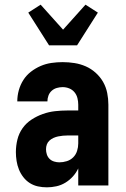

<svg xmlns="http://www.w3.org/2000/svg" viewBox="-20 -794 540 822"><path d="M181 8Q161 8 142.5 4Q124 0 108 -10Q92 -20 80 -35.5Q68 -51 61 -68.5Q54 -86 51 -105Q48 -124 48 -143Q48 -170 54.5 -196.5Q61 -223 76.5 -245Q92 -267 115 -282Q138 -297 163.5 -306Q189 -315 215.5 -318Q242 -321 269 -321H315V-346Q315 -360 311.5 -374Q308 -388 299 -399Q290 -410 276.5 -415.5Q263 -421 248 -421Q236 -421 223.5 -417.5Q211 -414 201.5 -405.5Q192 -397 187.5 -385Q183 -373 183 -360H54Q54 -384 60.5 -407.5Q67 -431 80 -451.5Q93 -472 112.5 -487Q132 -502 154 -511.5Q176 -521 200 -524.5Q224 -528 248 -528Q274 -528 299 -524Q324 -520 347 -510Q370 -500 389.5 -482.5Q409 -465 421.5 -443Q434 -421 439 -396Q444 -371 444 -346V0H315V-73Q306 -54 292 -38.5Q278 -23 260 -12Q242 -1 221.5 3.5Q201 8 181 8ZM234 -99Q250 -99 266 -104Q282 -109 293.5 -120.5Q305 -132 310 -148Q315 -164 315 -180V-214H269Q259 -214 249 -213Q239 -212 229 -210Q219 -208 209 -203.5Q199 -199 191.5 -192Q184 -185 180.5 -175.5Q177 -166 177 -155Q177 -144 180.5 -133Q184 -122 192 -114Q200 -106 211.5 -102.5Q223 -99 234 -99ZM190 -600 101 -740 154 -774 250 -667 346 -774 399 -740 310 -600Z"/></svg>

Font: Iosevka Curly Heavy
Style: Regular
Weight: 900
Monospace: yes
Designer: Belleve Invis
Foundry: Belleve Invis
Version: Version 22.1.2; ttfautohint (v1.8.4)